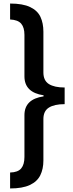

<svg xmlns="http://www.w3.org/2000/svg" viewBox="-20 -871 412 1084"><path d="M37 -851Q109 -851 150.5 -831Q192 -811 208.5 -775.5Q225 -740 225 -692V-462Q225 -416 256 -396.5Q287 -377 345 -377V-283Q287 -283 256 -263.5Q225 -244 225 -199V35Q225 83 207.5 118.5Q190 154 148.5 173.5Q107 193 37 193V103Q81 102 99.5 80Q118 58 118 15V-221Q118 -311 226 -327V-333Q118 -349 118 -440V-674Q118 -716 99.5 -737.5Q81 -759 37 -761Z"/></svg>

Font: Noto Sans Tamil UI ExtraCondensed SemiBold
Style: Regular
Weight: 600
Width: 2
Designer: Jelle Bosma - Monotype Design Team
Foundry: Monotype Imaging Inc.
Version: Version 2.004; ttfautohint (v1.8.4.7-5d5b)